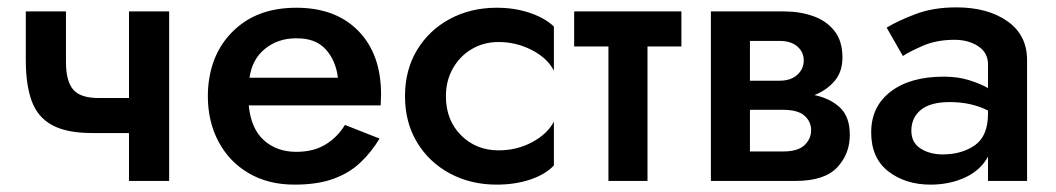

<svg xmlns="http://www.w3.org/2000/svg" viewBox="-20 -491 2865 521"><path d="M159 -460V-323Q159 -271 178.5 -248Q198 -225 248 -225H330V-460H439V0H330V-130H230Q161 -130 121.5 -151.5Q82 -173 66 -217Q50 -261 50 -328V-460Z M1010 -115Q987 -77 957 -49Q927 -21 884 -5.5Q841 10 779 10Q708 10 655 -21Q602 -52 573 -106.5Q544 -161 544 -230Q544 -243 545 -255Q546 -267 548 -279Q562 -364 624 -417Q686 -470 784 -470Q891 -470 952.5 -407Q1014 -344 1014 -235Q1014 -229 1013.5 -221Q1013 -213 1013 -205H655Q661 -142 696 -110.5Q731 -79 784 -79Q831 -79 863.5 -99Q896 -119 916 -152ZM783 -387Q734 -387 699 -358.5Q664 -330 657 -280H897Q891 -328 863 -358Q835 -388 783 -387Z M1190 -230Q1190 -165 1231 -124Q1272 -83 1333 -83Q1383 -83 1424.5 -105.5Q1466 -128 1483 -161V-42Q1459 -17 1418 -3.5Q1377 10 1328 10Q1257 10 1200.5 -20.5Q1144 -51 1111.5 -105Q1079 -159 1079 -230Q1079 -301 1111.5 -355Q1144 -409 1200.5 -439.5Q1257 -470 1328 -470Q1377 -470 1418 -456Q1459 -442 1483 -419V-299Q1466 -333 1423.5 -355Q1381 -377 1333 -377Q1293 -377 1260.5 -358Q1228 -339 1209 -305.5Q1190 -272 1190 -230Z M1538 -460H1829V-365H1737V0H1631V-365H1538Z M1909 -460H2108Q2150 -460 2186 -447.5Q2222 -435 2244 -407.5Q2266 -380 2266 -335Q2266 -296 2244.5 -271Q2223 -246 2190 -233Q2233 -224 2259.5 -199Q2286 -174 2286 -125Q2286 -73 2251.5 -36.5Q2217 0 2138 0H1909ZM2095 -380H2015V-272H2095Q2126 -272 2143.5 -288Q2161 -304 2161 -327Q2161 -350 2143.5 -365Q2126 -380 2095 -380ZM2105 -193H2015V-80H2105Q2145 -80 2163 -97Q2181 -114 2181 -138Q2181 -161 2163 -177Q2145 -193 2105 -193Z M2430 -339 2386 -416Q2417 -435 2465 -453Q2513 -471 2575 -471Q2660 -471 2713.5 -433.5Q2767 -396 2767 -328V0H2661V-66Q2641 -29 2599 -9.5Q2557 10 2505 10Q2437 10 2390.5 -26Q2344 -62 2344 -132Q2344 -202 2397 -242.5Q2450 -283 2541 -283Q2579 -283 2609.5 -273.5Q2640 -264 2661 -252V-316Q2661 -348 2634.5 -365.5Q2608 -383 2570 -383Q2521 -383 2483.5 -366.5Q2446 -350 2430 -339ZM2453 -136Q2453 -104 2478 -88Q2503 -72 2538 -72Q2590 -72 2625.5 -97Q2661 -122 2661 -183V-191Q2616 -214 2557 -214Q2505 -214 2479 -193Q2453 -172 2453 -136Z"/></svg>

Font: Jost* Medium
Style: Regular
Weight: 500
Version: Version 3.7